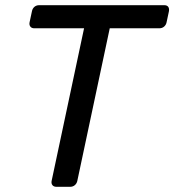

<svg xmlns="http://www.w3.org/2000/svg" viewBox="-20 -720 672 740"><path d="M198 0Q187 0 182 -6.5Q177 -13 179 -23L304 -611H112Q102 -611 97 -617.5Q92 -624 94 -634L103 -676Q105 -687 112.5 -693.5Q120 -700 131 -700H613Q624 -700 628.5 -693.5Q633 -687 631 -676L622 -634Q620 -624 612.5 -617.5Q605 -611 594 -611H403L278 -23Q276 -13 268.5 -6.5Q261 0 250 0Z"/></svg>

Font: Rubik
Style: Italic
Weight: 400
Italic angle: -12°
Designer: Hubert and Fischer
Foundry: Hubert and Fischer
Version: Version 2.300;gftools[0.9.30]